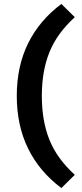

<svg xmlns="http://www.w3.org/2000/svg" viewBox="-20 -762 416 973"><path d="M291 -742 359 -675Q269 -593 230.5 -497.5Q192 -402 192 -276Q192 -149 230.5 -53.5Q269 42 359 124L291 191Q180 108 122.5 -9Q65 -126 65 -276Q65 -426 122.5 -542.5Q180 -659 291 -742Z"/></svg>

Font: Work Sans SemiBold
Style: Regular
Weight: 600
Designer: Wei Huang
Foundry: Wei Huang
Version: Version 2.010; ttfautohint (v1.8.3)